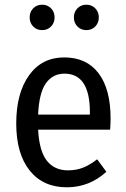

<svg xmlns="http://www.w3.org/2000/svg" viewBox="-20 -783 534 816"><path d="M448 -232H142Q147 -140 179.5 -99.5Q212 -59 269 -59Q304 -59 333 -70.5Q362 -82 393 -106L432 -53Q360 13 264 13Q163 13 106 -58.5Q49 -130 49 -258Q49 -387 103.5 -463Q158 -539 253 -539Q348 -539 399 -471.5Q450 -404 450 -279Q450 -258 448 -232ZM362 -306Q362 -470 254 -470Q204 -470 175 -429Q146 -388 142 -296H362ZM212 -709Q212 -686 197 -670.5Q182 -655 159 -655Q136 -655 121 -670.5Q106 -686 106 -709Q106 -732 121 -747.5Q136 -763 159 -763Q182 -763 197 -747.5Q212 -732 212 -709ZM400 -709Q400 -686 385 -670.5Q370 -655 347 -655Q324 -655 309 -670.5Q294 -686 294 -709Q294 -732 309 -747.5Q324 -763 347 -763Q370 -763 385 -747.5Q400 -732 400 -709Z"/></svg>

Font: Fira Sans Condensed
Style: Regular
Weight: 400
Width: 3
Designer: bBox Type GmbH & Carrois Corporate GbR & Edenspiekermann AG
Foundry: bBox Type GmbH & Carrois Corporate GbR & Edenspiekermann AG
Version: Version 4.301